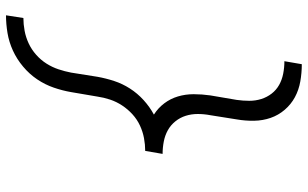

<svg xmlns="http://www.w3.org/2000/svg" viewBox="-213 -660 1026 640"><g transform="rotate(90 300.0 -340.0)"><path d="M31 153 40 95Q61 95 82.5 91Q104 87 124.5 77.5Q145 68 162.5 52.5Q180 37 192 18Q204 -1 211 -22Q218 -43 222 -64L236 -152Q241 -180 250 -207.5Q259 -235 275 -260Q291 -285 313.5 -305.5Q336 -326 362 -340Q340 -354 324.5 -374.5Q309 -395 301.5 -420Q294 -445 294 -472.5Q294 -500 298 -528L313 -616Q316 -637 316 -658Q316 -679 310 -698Q304 -717 292 -732.5Q280 -748 263 -757.5Q246 -767 225.5 -771Q205 -775 184 -775L194 -833Q223 -833 251.5 -828Q280 -823 304 -810Q328 -797 346 -776Q364 -755 373 -729Q382 -703 382.5 -674Q383 -645 378 -616L364 -528Q360 -507 360 -486Q360 -465 366 -446Q372 -427 384.5 -411.5Q397 -396 414 -386.5Q431 -377 451.5 -373Q472 -369 493 -369L483 -311Q462 -311 440.5 -307Q419 -303 398.5 -293.5Q378 -284 361 -268.5Q344 -253 331.5 -234Q319 -215 312 -194Q305 -173 302 -152L287 -64Q282 -35 272 -6Q262 23 244.5 49Q227 75 202 96Q177 117 148.5 130Q120 143 90 148Q60 153 31 153Z"/></g></svg>

Font: Iosevka SS04 Light Extended
Style: Italic
Weight: 300
Width: 7
Italic angle: -9°
Monospace: yes
Designer: Belleve Invis
Foundry: Belleve Invis
Version: Version 19.0.0; ttfautohint (v1.8.4)